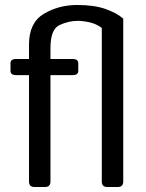

<svg xmlns="http://www.w3.org/2000/svg" viewBox="-20 -749 583 769"><path d="M43.9 -448.2Q22 -448.2 22 -465.3V-495.6Q22 -512.7 43.9 -512.7H96.2V-570.8Q96.2 -658.2 155.5 -693.6Q214.8 -729 289.6 -729Q358.4 -729 403.8 -712.6Q449.2 -696.3 473.6 -674.3V-22Q473.6 0 451.7 0H409.7Q387.7 0 387.7 -22V-637.2Q366.2 -653.3 339.4 -659.4Q312.5 -665.5 292 -665.5Q254.9 -665.5 218.5 -648.7Q182.1 -631.8 182.1 -556.6V-512.7H271.5Q293.5 -512.7 293.5 -495.6V-465.3Q293.5 -448.2 271.5 -448.2H182.1V-22Q182.1 0 160.2 0H118.2Q96.2 0 96.2 -22V-448.2Z"/></svg>

Font: Istok
Style: Regular
Weight: 500
Designer: Andrey V. Panov
Foundry: Andrey V. Panov
Version: Version 1.0.3